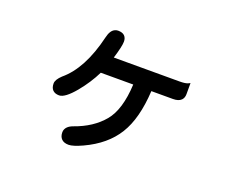

<svg xmlns="http://www.w3.org/2000/svg" viewBox="-106 -756 1213 1002"><g transform="rotate(20 500.0 -255.0)"><path d="M441.4 -535.2Q441.4 -509.3 419.9 -439.5H784.2Q815.4 -439.5 829.6 -445.3L841.8 -451.2V-389.6Q841.8 -368.7 829.6 -356.4Q814.9 -341.8 784.2 -341.8H664.1Q655.3 -186.5 600.1 -97.7Q544.9 -7.8 428.7 45.9Q377.9 69.3 353.5 69.3Q327.6 69.3 314.2 55.9Q300.8 42.5 300.8 18.6Q300.8 1 314 -12.2Q324.7 -22.9 343.8 -29.8Q443.8 -64.9 500.5 -132.8Q556.6 -199.7 563.5 -341.8H383.3Q352.1 -278.3 303.7 -219.7Q251 -156.2 218.8 -156.2Q195.8 -156.2 183.3 -168.7Q170.9 -181.2 170.9 -205.1Q170.9 -226.6 200.2 -253.9Q298.8 -335.9 343.3 -523.4Q353 -565.9 377.4 -575.7Q385.3 -579.1 393.6 -579.1Q418 -579.1 429.7 -567.4Q441.4 -555.7 441.4 -535.2Z"/></g></svg>

Font: YuPearl-SemiBold
Style: SemiBold
Weight: 600
Designer: Max Yao
Foundry: Max-Everyday
Version: Version 1.011; ttfautohint (v1.8.3)